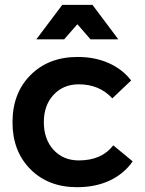

<svg xmlns="http://www.w3.org/2000/svg" viewBox="-20 -777 604 802"><path d="M303.2 -675.8 248 -612.8H131.8L240.2 -756.8H366.2L474.1 -612.8H357.9ZM453.1 -169.9 534.2 -103Q498.5 -51.3 439 -23.2Q379.4 4.9 301.8 4.9Q181.6 4.9 106.9 -70.3Q32.2 -145.5 32.2 -266.1Q32.2 -388.2 107.7 -463.6Q183.1 -539.1 304.2 -539.1Q377 -539.1 434.3 -513.4Q491.7 -487.8 527.8 -440.9L449.2 -366.2Q395 -424.8 309.1 -424.8Q244.6 -424.8 203.9 -381.1Q163.1 -337.4 163.1 -267.1Q163.1 -195.3 203.6 -151.1Q244.1 -106.9 309.1 -106.9Q404.8 -106.9 453.1 -169.9Z"/></svg>

Font: Montserrat-Arabic Medium
Style: Regular
Weight: 500
Designer: Mohamed Gaber
Foundry: Kief Type Foundry
Version: Version 5.008;PS 005.008;hotconv 1.0.88;makeotf.lib2.5.64775